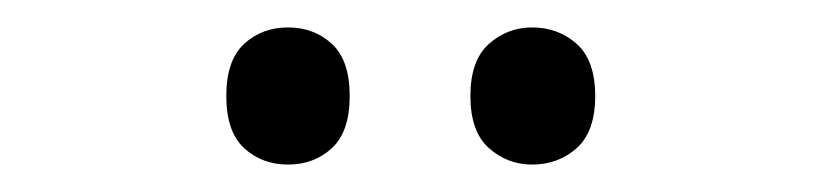

<svg xmlns="http://www.w3.org/2000/svg" viewBox="-20 -746 599 140"><path d="M145 -676Q145 -702 158 -714Q171 -726 190 -726Q209 -726 222 -714Q235 -702 235 -676Q235 -650 222 -638Q209 -626 190 -626Q171 -626 158 -638Q145 -650 145 -676ZM323 -676Q323 -702 336.5 -714Q350 -726 368 -726Q387 -726 400.5 -714Q414 -702 414 -676Q414 -650 400.5 -638Q387 -626 368 -626Q350 -626 336.5 -638Q323 -650 323 -676Z"/></svg>

Font: Noto Sans Telugu SemiCondensed
Style: Regular
Weight: 400
Width: 4
Designer: Jelle Bosma - Monotype Design Team
Foundry: Monotype Imaging Inc.
Version: Version 2.005; ttfautohint (v1.8.4.7-5d5b)